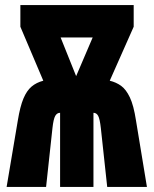

<svg xmlns="http://www.w3.org/2000/svg" viewBox="-20 -734 603 754"><path d="M50 -261Q59 -316 72 -347Q85 -378 104 -394Q123 -410 150 -417L60 -629V-714H505V-629L411 -417Q436 -411 455.5 -397Q475 -383 490 -351.5Q505 -320 514 -261L557 0H401L376 -231Q372 -267 365.5 -279Q359 -291 347 -291V0H216V-291Q204 -291 197 -279Q190 -267 186 -231L161 0H6ZM279 -435 344 -587H218Z"/></svg>

Font: Noto Sans Mono SemiCondensed Black
Style: Regular
Weight: 900
Width: 4
Designer: Monotype Design Team
Foundry: Monotype Imaging Inc.
Version: Version 2.014; ttfautohint (v1.8.4.7-5d5b)